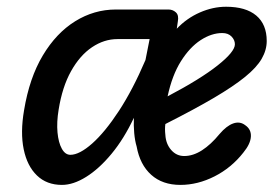

<svg xmlns="http://www.w3.org/2000/svg" viewBox="-20 -528 797 555"><path d="M159 6.5Q115 6.5 86.8 -20.8Q58.5 -48 48.5 -96.5Q38.5 -145 49.5 -209Q65 -303 103.8 -367.8Q142.5 -432.5 197.2 -466.5Q252 -500.5 315 -500.5H467Q479.5 -500.5 488.5 -492.2Q497.5 -484 494 -465.5L491 -445Q520 -475.5 557.8 -492Q595.5 -508.5 633.5 -508.5Q690.5 -508.5 720.8 -483Q751 -457.5 751 -409.5Q751 -383.5 736.5 -358.2Q722 -333 688.5 -305.8Q655 -278.5 598.5 -245.2Q542 -212 458 -169.5Q456 -155.5 458 -138Q459.5 -112 474.8 -94.5Q490 -77 512.5 -77Q538 -77 563.8 -93.5Q589.5 -110 614.5 -140.5Q635 -164.5 654.2 -171.2Q673.5 -178 689 -166Q706.5 -154 705.2 -133Q704 -112 683.5 -87Q649 -43 600.2 -18.2Q551.5 6.5 501.5 6.5Q449.5 6.5 417 -22.8Q384.5 -52 375 -104.5Q370 -121 368 -143Q366 -165 367 -187.5Q338.5 -127 302.5 -83.5Q266.5 -40 229.2 -16.8Q192 6.5 159 6.5ZM183.5 -80.5Q209.5 -80.5 246.5 -113.2Q283.5 -146 323.8 -207.5Q364 -269 400.5 -354.5L412.5 -415H319.5Q281 -415 246 -391.5Q211 -368 185.5 -322.5Q160 -277 149.5 -211Q143.5 -175 146.2 -145.2Q149 -115.5 158.8 -98Q168.5 -80.5 183.5 -80.5ZM464.5 -249.5Q559.5 -299.5 609.2 -339Q659 -378.5 659 -400Q659 -412.5 649.2 -422.5Q639.5 -432.5 622.5 -432.5Q591.5 -432.5 560 -412Q528.5 -391.5 503 -351Q477.5 -310.5 464.5 -249.5Z"/></svg>

Font: Edu AU VIC WA NT Hand Medium
Style: Regular
Weight: 500
Version: Version 1.001